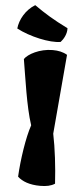

<svg xmlns="http://www.w3.org/2000/svg" viewBox="-75 -1020 465 1065"><g transform="rotate(5 157.0 -488.0)"><path d="M64.9 -30.3C90.8 -5.9 132.8 9.8 190.9 9.8C225.6 9.8 251.5 4.4 272.5 -9.3C267.1 -101.6 254.9 -205.1 238.3 -284.7L276.4 -727.1C252.9 -741.2 226.1 -746.6 195.3 -746.6C122.6 -746.6 58.1 -710.9 40 -683.1C57.6 -580.6 78.1 -423.8 112.3 -320.3C88.4 -250.5 69.8 -126 64.9 -30.3ZM234.9 -795.4C251.5 -813.5 268.1 -843.8 266.1 -874.5C182.6 -916 139.6 -942.4 76.7 -986.3C24.4 -954.6 -6.3 -897.9 -11.2 -848.6C61.5 -810.1 175.3 -784.7 234.9 -795.4Z"/></g></svg>

Font: Fruktur
Style: Regular
Weight: 400
Designer: Viktoriya Grabowska
Foundry: Viktoriya Grabowska
Version: Version 1.002